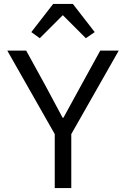

<svg xmlns="http://www.w3.org/2000/svg" viewBox="-20 -955 640 975"><path d="M258 0V-274L17 -698H113L213 -516L298 -357H302L389 -516L489 -698H583L342 -274V0ZM350 -935 461 -792 416 -761 299 -878 182 -761 139 -792 250 -935Z"/></svg>

Font: iA Writer Quattro V
Style: Regular
Weight: 400
Designer: Mike Abbink, Paul van der Laan, Pieter van Rosmalen, Oliver Reichenstein
Foundry: Information Architects Inc.
Version: Version 2.000